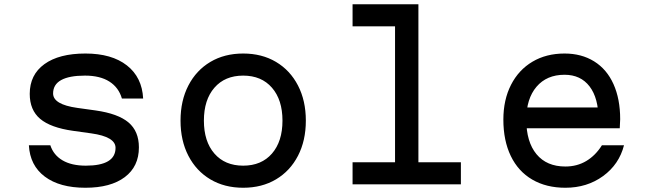

<svg xmlns="http://www.w3.org/2000/svg" viewBox="-20 -868 3040 904"><path d="M384 -88Q454 -88 489 -109Q524 -130 524 -172Q524 -198 495.5 -215Q467 -232 410 -240L324 -252Q218 -267 169 -308.5Q120 -350 120 -426Q120 -516 189 -566Q258 -616 382 -616Q506 -616 577.5 -560Q649 -504 654 -404H554Q539 -456 495 -484Q451 -512 380 -512Q306 -512 268 -491Q230 -470 230 -428Q230 -402 258.5 -385Q287 -368 344 -360L430 -348Q536 -333 585 -291.5Q634 -250 634 -174Q634 -84 567.5 -34Q501 16 382 16Q261 16 191 -36.5Q121 -89 116 -184H217Q232 -138 274.5 -113Q317 -88 384 -88Z M830 -300Q830 -394 867 -465.5Q904 -537 970.5 -576.5Q1037 -616 1125 -616Q1213 -616 1279.5 -576.5Q1346 -537 1383 -465.5Q1420 -394 1420 -300Q1420 -206 1383 -134.5Q1346 -63 1279.5 -23.5Q1213 16 1125 16Q1037 16 970.5 -23.5Q904 -63 867 -134.5Q830 -206 830 -300ZM1310 -300Q1310 -398 1260.5 -455Q1211 -512 1125 -512Q1039 -512 989.5 -455Q940 -398 940 -300Q940 -202 989.5 -145Q1039 -88 1125 -88Q1211 -88 1260.5 -145Q1310 -202 1310 -300Z M1950 -848V-104H2150V0H1640V-104H1840V-744H1640V-848Z M2835 -362 2798 -305Q2798 -406 2756 -461Q2714 -516 2638 -516Q2554 -516 2506 -459.5Q2458 -403 2458 -305Q2458 -200 2506 -142Q2554 -84 2642 -84Q2697 -84 2740.5 -110Q2784 -136 2814 -184H2918Q2895 -94 2819.5 -39Q2744 16 2642 16Q2552 16 2486 -22.5Q2420 -61 2385 -133.5Q2350 -206 2350 -305Q2350 -398 2386 -468.5Q2422 -539 2487 -577.5Q2552 -616 2638 -616Q2718 -616 2777.5 -579Q2837 -542 2868.5 -472Q2900 -402 2900 -307Q2900 -292 2898 -264H2435V-362Z"/></svg>

Font: Martian Mono sWd Rg
Style: Regular
Weight: 400
Width: 6
Monospace: yes
Designer: Roman Shamin
Foundry: Evil Martians
Version: Version 1.000